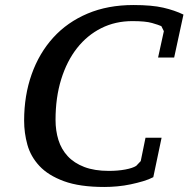

<svg xmlns="http://www.w3.org/2000/svg" viewBox="-20 -732 750 764"><path d="M559 -184 540 -91 522 -72C512.7 -66 498.2 -61.2 478.5 -57.5C458.8 -53.8 437 -52 413 -52C375 -52 342.5 -57.2 315.5 -67.5C288.5 -77.8 266.5 -92.2 249.5 -110.5C232.5 -128.8 220.2 -150.3 212.5 -175C204.8 -199.7 201 -226.3 201 -255C201 -314.3 208.5 -368.2 223.5 -416.5C238.5 -464.8 259.5 -506.2 286.5 -540.5C313.5 -574.8 345.7 -601.3 383 -620C420.3 -638.7 461.7 -648 507 -648C541.7 -648 567.7 -645.5 585 -640.5C602.3 -635.5 614.7 -631.3 622 -628L632 -608L609 -503H673L710 -674C686.7 -685.3 659.8 -694.5 629.5 -701.5C599.2 -708.5 559.7 -712 511 -712C443 -712 382.2 -700.7 328.5 -678C274.8 -655.3 229.3 -623.5 192 -582.5C154.7 -541.5 126 -492.8 106 -436.5C86 -380.2 76 -318.7 76 -252C76 -219.3 80.3 -187.3 89 -156C97.7 -124.7 113.7 -96.5 137 -71.5C160.3 -46.5 192.8 -26.3 234.5 -11C276.2 4.3 329.7 12 395 12C411.7 12 429 11.2 447 9.5C465 7.8 482.7 5.2 500 1.5C517.3 -2.2 533.8 -6.3 549.5 -11C565.2 -15.7 578.7 -21 590 -27L623 -184Z"/></svg>

Font: PT Serif Caption
Style: Italic
Weight: 400
Italic angle: -12°
Designer: A.Korolkova, O.Umpeleva, V.Yefimov
Foundry: ParaType Ltd
Version: Version 1.000W OFL